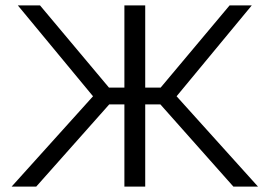

<svg xmlns="http://www.w3.org/2000/svg" viewBox="-20 -690 997 710"><path d="M440 -670V-366H383L128 -670H46L324 -334L23 0H114L384 -304H440V0H517V-304H573L843 0H934L633 -334L911 -670H829L574 -366H517V-670Z"/></svg>

Font: LT Wave Light
Style: Regular
Weight: 300
Designer: Daniel Lyons
Version: Version 2.5 (Glyphs App)